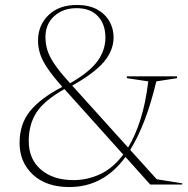

<svg xmlns="http://www.w3.org/2000/svg" viewBox="-20 -745 758 775"><path d="M586.5 0 486.5 -111.5Q398 10 260 10Q166.5 10 112.8 -40.2Q59 -90.5 59 -168Q59 -244.5 101.2 -296.5Q143.5 -348.5 231.5 -394.5Q191.5 -439.5 170.2 -471.8Q149 -504 141.2 -529.8Q133.5 -555.5 133.5 -581Q133.5 -643 175.8 -684Q218 -725 290.5 -725Q339 -725 372 -706.8Q405 -688.5 421.8 -658.8Q438.5 -629 438.5 -594.5Q438.5 -542 399.8 -495.8Q361 -449.5 271.5 -399.5L497 -149.5Q525 -195 546.2 -260.5Q567.5 -326 578.5 -416.5L492 -429.5V-437H694.5V-429.5L611 -416.5Q589 -325 562.5 -256.8Q536 -188.5 505.5 -140L612.5 -21.5L715.5 -5V0ZM251 -422.5 263 -409Q340 -453 372.8 -497.2Q405.5 -541.5 405.5 -593.5Q405.5 -647 375.2 -679.5Q345 -712 289 -712Q234.5 -712 199 -680Q163.5 -648 163.5 -595.5Q163.5 -568.5 171 -543.5Q178.5 -518.5 197.5 -489.8Q216.5 -461 251 -422.5ZM96 -176Q96 -102 145.8 -60Q195.5 -18 276 -18Q333 -18 384.8 -42.2Q436.5 -66.5 477.5 -121L240 -385.5Q158 -339 127 -290.8Q96 -242.5 96 -176Z"/></svg>

Font: Newsreader 72pt ExtraLight
Style: Regular
Weight: 275
Designer: Hugues Gentile
Foundry: Production Type
Version: Version 1.003; ttfautohint (v1.8.3)